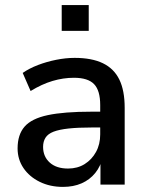

<svg xmlns="http://www.w3.org/2000/svg" viewBox="-20 -724 577 753"><path d="M227 9Q176 9 135.5 -11Q95 -31 72 -65Q49 -99 49 -142Q49 -196 76.5 -227.5Q104 -259 167.5 -272.5Q231 -286 339 -286H386V-224H340Q286 -224 249 -220Q212 -216 190 -207.5Q168 -199 158.5 -184Q149 -169 149 -148Q149 -110 175 -86.5Q201 -63 247 -63Q284 -63 312 -80.5Q340 -98 356.5 -128Q373 -158 373 -197V-312Q373 -369 349 -394Q325 -419 270 -419Q228 -419 186 -406.5Q144 -394 100 -367L69 -438Q95 -456 129 -469Q163 -482 200.5 -489.5Q238 -497 273 -497Q340 -497 383.5 -476Q427 -455 448 -412Q469 -369 469 -301V0H374V-109H383Q375 -72 353.5 -45.5Q332 -19 300 -5Q268 9 227 9ZM222 -603V-704H328V-603Z"/></svg>

Font: Nunito Sans 12pt ExtraLight 12pt SemiBold
Style: Regular
Weight: 600
Version: Version 3.101;gftools[0.9.27]